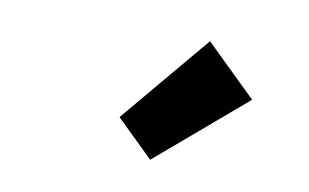

<svg xmlns="http://www.w3.org/2000/svg" viewBox="-44 -1029 725 450"><g transform="rotate(10 318.5 -804.0)"><path d="M334 -655 545 -835 424 -953 246 -741Z"/></g></svg>

Font: Noto Sans CJK HK Black
Style: Regular
Weight: 900
Designer: Ryoko NISHIZUKA 西塚涼子 (kana, bopomofo & ideographs); Paul D. Hunt (Latin, Greek & Cyrillic); Sandoll Communications 산돌커뮤니
Foundry: Adobe
Version: Version 2.004;hotconv 1.0.118;makeotfexe 2.5.65603